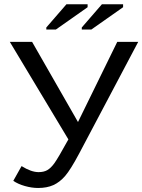

<svg xmlns="http://www.w3.org/2000/svg" viewBox="-20 -888 680 917"><path d="M162.1 9.8Q131.8 9.8 98.9 0.5Q65.9 -8.8 43.5 -24.4L83 -94.7Q129.4 -65.9 164.1 -65.9Q189 -65.9 205.8 -75.4Q222.7 -85 239.7 -108.4Q256.8 -131.8 306.6 -222.2L26.9 -688H133.3L352.5 -305.2L540 -688H640.1L358.4 -155.3Q317.4 -78.1 291 -47.4Q265.1 -17.6 234.6 -3.9Q204.1 9.8 162.1 9.8ZM201.2 -747.1V-756.8L297.4 -867.7H398.4V-853.5L247.1 -747.1ZM370.6 -747.1V-756.8L466.8 -867.7H567.9V-853.5L416.5 -747.1Z"/></svg>

Font: Arimo Nerd Font
Style: Regular
Weight: 400
Designer: Steve Matteson
Foundry: Monotype Imaging Inc.
Version: Version 1.33;Nerd Fonts 3.2.1